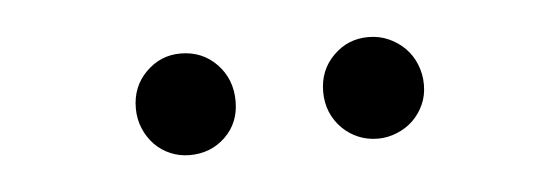

<svg xmlns="http://www.w3.org/2000/svg" viewBox="-25 -746 528 181"><g transform="rotate(-5 239.0 -656.0)"><path d="M102.5 -655.8Q102.5 -676.3 116.2 -689.9Q129.9 -703.6 148.9 -703.6Q169.4 -703.6 183.1 -689.5Q196.8 -675.3 196.8 -654.3Q196.8 -633.8 183.1 -620.6Q169.4 -607.4 149.4 -607.4Q139.6 -607.4 131.1 -611.1Q122.6 -614.7 116.2 -621.3Q109.9 -627.9 106.2 -636.7Q102.5 -645.5 102.5 -655.8ZM279.8 -655.8Q279.8 -676.3 293.5 -689.9Q307.1 -703.6 326.7 -703.6Q336.9 -703.6 345.7 -699.7Q354.5 -695.8 361.1 -689.2Q367.7 -682.6 371.3 -673.6Q375 -664.6 375 -654.3Q375 -644 371.1 -635.5Q367.2 -627 360.8 -620.8Q354.5 -614.7 345.7 -611.1Q336.9 -607.4 327.6 -607.4Q317.4 -607.4 308.8 -611.1Q300.3 -614.7 293.7 -621.3Q287.1 -627.9 283.4 -636.7Q279.8 -645.5 279.8 -655.8Z"/></g></svg>

Font: Proza Libre
Style: Light
Weight: 300
Designer: Jasper de Waard
Foundry: Jasper de Waard
Version: Version 1.000; ttfautohint (v1.4.1.8-43bc)